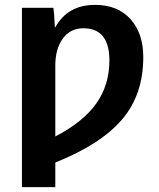

<svg xmlns="http://www.w3.org/2000/svg" viewBox="-20 -560 651 788"><path d="M568 -326Q568 -172 482 -71Q395 32 207 107V208H70V-528H199Q203 -503 205 -448H207Q258 -540 370 -540Q463 -540 515.5 -481.5Q568 -423 568 -326ZM429 -312Q429 -444 322 -444Q269 -444 238 -402Q207 -360 207 -291V0Q321 -59 375 -135Q429 -211 429 -312Z"/></svg>

Font: Libra Sans
Style: Bold
Weight: 700
Foundry: Context Ltd
Version: Version 1.000